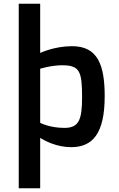

<svg xmlns="http://www.w3.org/2000/svg" viewBox="-20 -779 640 1036"><path d="M196.8 -35.2C219.2 -20.5 284.7 15.1 363.8 15.1C479 15.1 544.9 -57.1 544.9 -259.8C544.9 -429.2 506.8 -529.8 369.1 -529.8C272 -529.8 196.8 -493.2 196.8 -493.2V-758.8H81.1V236.8H196.8ZM196.8 -116.2V-408.2C196.8 -408.2 256.8 -426.8 315.9 -426.8C411.1 -426.8 422.9 -392.1 422.9 -253.9C422.9 -130.9 404.8 -88.9 327.1 -88.9C248 -88.9 196.8 -116.2 196.8 -116.2Z"/></svg>

Font: Doppio One
Style: Regular
Weight: 400
Designer: Szymon Celej
Foundry: Sorkin Type Co
Version: Version 1.002